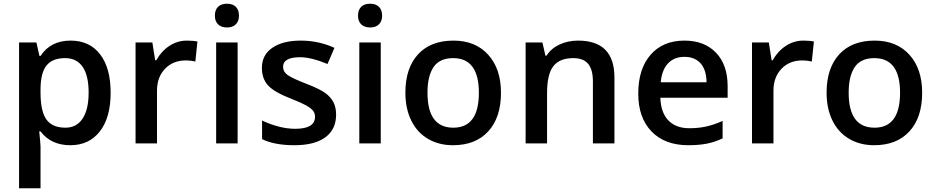

<svg xmlns="http://www.w3.org/2000/svg" viewBox="-20 -767 5002 1027"><path d="M356 9.8Q253.4 9.8 196.8 -64H189.9Q196.8 4.4 196.8 19V240.2H82V-540H174.8Q178.7 -524.9 190.9 -467.8H196.8Q250.5 -549.8 357.9 -549.8Q459 -549.8 515.4 -476.6Q571.8 -403.3 571.8 -271Q571.8 -138.7 514.4 -64.5Q457 9.8 356 9.8ZM328.1 -456.1Q259.8 -456.1 228.3 -416Q196.8 -376 196.8 -288.1V-271Q196.8 -172.4 228 -128.2Q259.3 -84 330.1 -84Q389.6 -84 421.9 -132.8Q454.1 -181.6 454.1 -272Q454.1 -362.8 422.1 -409.4Q390.1 -456.1 328.1 -456.1Z M979 -549.8Q1013.7 -549.8 1036.1 -544.9L1024.9 -438Q1000.5 -443.8 974.1 -443.8Q905.3 -443.8 862.5 -398.9Q819.8 -354 819.8 -282.2V0H705.1V-540H794.9L810.1 -444.8H815.9Q842.8 -493.2 886 -521.5Q929.2 -549.8 979 -549.8Z M1251 0H1136.2V-540H1251ZM1129.4 -683.1Q1129.4 -713.9 1146.2 -730.5Q1163.1 -747.1 1194.3 -747.1Q1224.6 -747.1 1241.5 -730.5Q1258.3 -713.9 1258.3 -683.1Q1258.3 -653.8 1241.5 -637Q1224.6 -620.1 1194.3 -620.1Q1163.1 -620.1 1146.2 -637Q1129.4 -653.8 1129.4 -683.1Z M1777.8 -153.8Q1777.8 -74.7 1720.2 -32.5Q1662.6 9.8 1555.2 9.8Q1447.3 9.8 1381.8 -22.9V-122.1Q1477.1 -78.1 1559.1 -78.1Q1665 -78.1 1665 -142.1Q1665 -162.6 1653.3 -176.3Q1641.6 -189.9 1614.7 -204.6Q1587.9 -219.2 1540 -237.8Q1446.8 -273.9 1413.8 -310.1Q1380.9 -346.2 1380.9 -403.8Q1380.9 -473.1 1436.8 -511.5Q1492.7 -549.8 1588.9 -549.8Q1684.1 -549.8 1769 -511.2L1731.9 -424.8Q1644.5 -460.9 1585 -460.9Q1494.1 -460.9 1494.1 -409.2Q1494.1 -383.8 1517.8 -366.2Q1541.5 -348.6 1621.1 -317.9Q1688 -292 1718.3 -270.5Q1748.5 -249 1763.2 -220.9Q1777.8 -192.9 1777.8 -153.8Z M2016.6 0H1901.9V-540H2016.6ZM1895 -683.1Q1895 -713.9 1911.9 -730.5Q1928.7 -747.1 1960 -747.1Q1990.2 -747.1 2007.1 -730.5Q2023.9 -713.9 2023.9 -683.1Q2023.9 -653.8 2007.1 -637Q1990.2 -620.1 1960 -620.1Q1928.7 -620.1 1911.9 -637Q1895 -653.8 1895 -683.1Z M2659.7 -271Q2659.7 -138.7 2591.8 -64.5Q2523.9 9.8 2402.8 9.8Q2327.1 9.8 2269 -24.4Q2210.9 -58.6 2179.7 -122.6Q2148.4 -186.5 2148.4 -271Q2148.4 -402.3 2215.8 -476.1Q2283.2 -549.8 2405.8 -549.8Q2522.9 -549.8 2591.3 -474.4Q2659.7 -398.9 2659.7 -271ZM2266.6 -271Q2266.6 -84 2404.8 -84Q2541.5 -84 2541.5 -271Q2541.5 -456.1 2403.8 -456.1Q2331.5 -456.1 2299.1 -408.2Q2266.6 -360.4 2266.6 -271Z M3266.6 0H3151.4V-332Q3151.4 -394.5 3126.2 -425.3Q3101.1 -456.1 3046.4 -456.1Q2973.6 -456.1 2939.9 -413.1Q2906.2 -370.1 2906.2 -269V0H2791.5V-540H2881.3L2897.5 -469.2H2903.3Q2927.7 -507.8 2972.7 -528.8Q3017.6 -549.8 3072.3 -549.8Q3266.6 -549.8 3266.6 -352.1Z M3662.1 9.8Q3536.1 9.8 3465.1 -63.7Q3394 -137.2 3394 -266.1Q3394 -398.4 3460 -474.1Q3525.9 -549.8 3641.1 -549.8Q3748 -549.8 3810.1 -484.9Q3872.1 -419.9 3872.1 -306.2V-244.1H3512.2Q3514.6 -165.5 3554.7 -123.3Q3594.7 -81.1 3667.5 -81.1Q3715.3 -81.1 3756.6 -90.1Q3797.9 -99.1 3845.2 -120.1V-26.9Q3803.2 -6.8 3760.3 1.5Q3717.3 9.8 3662.1 9.8ZM3641.1 -462.9Q3586.4 -462.9 3553.5 -428.2Q3520.5 -393.6 3514.2 -327.1H3759.3Q3758.3 -394 3727.1 -428.5Q3695.8 -462.9 3641.1 -462.9Z M4276.4 -549.8Q4311 -549.8 4333.5 -544.9L4322.3 -438Q4297.9 -443.8 4271.5 -443.8Q4202.6 -443.8 4159.9 -398.9Q4117.2 -354 4117.2 -282.2V0H4002.4V-540H4092.3L4107.4 -444.8H4113.3Q4140.1 -493.2 4183.3 -521.5Q4226.6 -549.8 4276.4 -549.8Z M4912.6 -271Q4912.6 -138.7 4844.7 -64.5Q4776.9 9.8 4655.8 9.8Q4580.1 9.8 4522 -24.4Q4463.9 -58.6 4432.6 -122.6Q4401.4 -186.5 4401.4 -271Q4401.4 -402.3 4468.8 -476.1Q4536.1 -549.8 4658.7 -549.8Q4775.9 -549.8 4844.2 -474.4Q4912.6 -398.9 4912.6 -271ZM4519.5 -271Q4519.5 -84 4657.7 -84Q4794.4 -84 4794.4 -271Q4794.4 -456.1 4656.7 -456.1Q4584.5 -456.1 4552 -408.2Q4519.5 -360.4 4519.5 -271Z"/></svg>

Font: CAA NEO Sans SemiBold
Style: Regular
Weight: 600
Version: Version 1.10